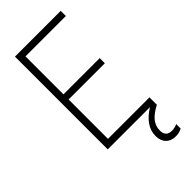

<svg xmlns="http://www.w3.org/2000/svg" viewBox="-296 -801 1083 1083"><g transform="rotate(-45 245.5 -260.0)"><path d="M79 -740H444V-699H122V-396H411V-355H122V-41H453V18Q405 43 383.5 70.5Q362 98 362 133Q362 182 410 182Q433 182 453 172V208Q429 220 404 220Q366 220 344.5 198Q323 176 323 137Q323 58 416 0H79Z"/></g></svg>

Font: Encode Sans Compressed
Style: ExtraLight
Weight: 200
Designer: Pablo Impallari, Andres Torresi
Foundry: Pablo Impallari, Andres Torresi
Version: Version 1.000; ttfautohint (v1.00) -l 8 -r 50 -G 200 -x 14 -